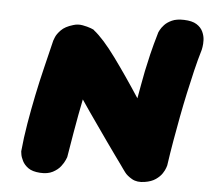

<svg xmlns="http://www.w3.org/2000/svg" viewBox="-48 -701 824 750"><g transform="rotate(5 363.5 -326.0)"><path d="M135 -5Q105 -7 89 -18.5Q73 -30 65.5 -45Q58 -60 56.5 -71Q55 -82 55 -82Q60 -136 69.5 -192Q79 -248 90.5 -304Q102 -360 115.5 -415Q129 -470 142 -524Q142 -524 147 -537Q152 -550 167.5 -566Q183 -582 214 -591Q232 -597 251 -593.5Q270 -590 283.5 -585Q297 -580 297 -578Q335 -548 385 -479.5Q435 -411 489 -328Q494 -355 498.5 -381Q503 -407 509 -436.5Q515 -466 524 -503.5Q533 -541 548 -592Q548 -592 552.5 -601Q557 -610 567.5 -621.5Q578 -633 596.5 -641.5Q615 -650 644 -649Q676 -648 693.5 -637Q711 -626 718.5 -609.5Q726 -593 726.5 -577Q727 -561 725 -550Q723 -539 723 -539Q711 -499 700.5 -455Q690 -411 680 -365Q670 -319 661 -271.5Q652 -224 643.5 -175Q635 -126 628 -77Q628 -77 625 -67.5Q622 -58 613.5 -45Q605 -32 588.5 -20.5Q572 -9 546 -5Q516 0 496 -11.5Q476 -23 466.5 -36Q457 -49 457 -49Q457 -49 447.5 -62.5Q438 -76 421.5 -98.5Q405 -121 385.5 -149Q366 -177 345.5 -206Q325 -235 307 -261Q289 -287 277 -305Q271 -274 265 -243.5Q259 -213 252.5 -173.5Q246 -134 236 -75Q236 -75 231.5 -64Q227 -53 216 -38.5Q205 -24 185 -13.5Q165 -3 135 -5Z"/></g></svg>

Font: Sour Gummy Black
Style: Italic
Weight: 900
Italic angle: -11.3°
Designer: Stefie Justprince
Foundry: Eifetstype
Version: Version 1.000